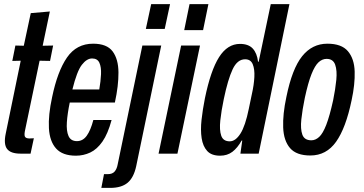

<svg xmlns="http://www.w3.org/2000/svg" viewBox="-20 -749 1775 936"><path d="M80 0Q32 0 14.5 -23Q-3 -46 8 -98L81 -453L40 -452L55 -527L96 -526L130 -685L223 -693L188 -526L239 -527L224 -452L173 -453L103 -118Q97 -92 101.5 -83Q106 -74 124 -74L145 -75L129 0Z M350 10Q285 10 253.5 -25Q222 -60 218.5 -124Q215 -188 234 -275Q260 -401 306.5 -468.5Q353 -536 434 -536Q501 -536 529 -498.5Q557 -461 557.5 -396Q558 -331 540 -249H320Q309 -196 306 -153.5Q303 -111 314 -86Q325 -61 355 -61Q384 -61 403 -87.5Q422 -114 435 -164H524Q506 -97 479.5 -59Q453 -21 420 -5.5Q387 10 350 10ZM429 -464Q403 -464 379 -433Q355 -402 333 -313H464Q471 -353 472.5 -387.5Q474 -422 464.5 -443Q455 -464 429 -464Z M691 -608 717 -729H809L783 -608ZM474 167 487 100H505Q528 100 539 87Q550 74 554 51L674 -527H766L644 61Q632 117 602 142Q572 167 517 167Z M878 -602 904 -729H996L970 -602ZM753 0 863 -527H955L845 0Z M1053 10Q1011 10 990 -13Q969 -36 963 -75.5Q957 -115 962.5 -165Q968 -215 979 -270Q1007 -406 1048 -470.5Q1089 -535 1150 -535Q1191 -535 1212 -512.5Q1233 -490 1238 -448H1241L1300 -729H1391L1241 0H1152L1161 -64H1158Q1138 -28 1113 -9Q1088 10 1053 10ZM1100 -60Q1128 -60 1152 -97.5Q1176 -135 1193 -219L1208 -291Q1218 -335 1220 -373.5Q1222 -412 1212 -436Q1202 -460 1175 -460Q1137 -460 1114 -411Q1091 -362 1071 -266Q1059 -209 1054 -162Q1049 -115 1058.5 -87.5Q1068 -60 1100 -60Z M1493 9Q1425 9 1394 -27Q1363 -63 1360.5 -127.5Q1358 -192 1376 -276Q1404 -414 1453 -475Q1502 -536 1576 -536Q1645 -536 1676 -499.5Q1707 -463 1709 -400.5Q1711 -338 1694 -260Q1666 -125 1618.5 -58Q1571 9 1493 9ZM1498 -65Q1518 -65 1536 -81.5Q1554 -98 1570.5 -140.5Q1587 -183 1604 -260Q1615 -314 1619.5 -359.5Q1624 -405 1614 -433.5Q1604 -462 1572 -462Q1551 -462 1533 -445.5Q1515 -429 1498.5 -387.5Q1482 -346 1466 -272Q1454 -214 1449 -167Q1444 -120 1454 -92.5Q1464 -65 1498 -65Z"/></svg>

Font: Mona Sans Condensed Medium
Style: Italic
Weight: 500
Width: 3
Italic angle: -11.7°
Designer: Deni Anggara
Foundry: GitHub
Version: Version 1.001; ttfautohint (v1.8.4.7-5d5b);gftools[0.9.31]